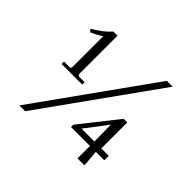

<svg xmlns="http://www.w3.org/2000/svg" viewBox="-167 -918 1159 1159"><g transform="rotate(45 412.5 -339.0)"><path d="M600.1 -137.7Q600.1 -170.4 599.6 -207.3Q599.1 -244.1 598.1 -279.8Q570.3 -243.2 544.2 -208Q518.1 -172.9 490.2 -137.7ZM305.7 -328.6H129.4V-349.1H176.3Q188.5 -349.1 188.5 -364.7V-624.5Q169.4 -611.8 150.6 -602.1Q131.8 -592.3 114.7 -585.4L102.5 -602.5Q137.2 -622.6 164.6 -643.8Q191.9 -665 212.4 -688H247.1V-365.7Q247.1 -349.1 265.1 -349.1H305.7ZM700.2 -705.6 175.3 28.8H126L650.4 -705.6ZM722.7 -99.6H650.4Q653.3 -73.7 655.5 -46.6Q657.7 -19.5 659.2 6.8H600.1V-99.6H438.5V-119.1L628.4 -359.4H659.2V-137.7H722.7Z"/></g></svg>

Font: HM XNiloofar
Style: Regular
Weight: 400
Designer: Hossein Movahhedian
Version: Version 2.8, 2015